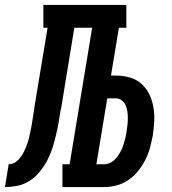

<svg xmlns="http://www.w3.org/2000/svg" viewBox="-76 -755 696 775"><path d="M-56 0 -41 -92Q-31 -92 -21.5 -96Q-12 -100 -4.5 -107.5Q3 -115 9 -123.5Q15 -132 20 -141.5Q25 -151 28.5 -160Q32 -169 35.5 -179Q39 -189 41 -198.5Q43 -208 45.5 -218Q48 -228 49.5 -237.5Q51 -247 53 -257Q56 -276 59 -295.5Q62 -315 65 -335L116 -643H99V-735H434V-643H404L372 -450H391Q420 -450 447 -442.5Q474 -435 494 -417.5Q514 -400 526 -375.5Q538 -351 543 -323.5Q548 -296 546.5 -267Q545 -238 541 -209Q536 -184 529.5 -159Q523 -134 511 -110.5Q499 -87 482 -65.5Q465 -44 442.5 -28.5Q420 -13 394.5 -6.5Q369 0 344 0H176V-92H205L296 -643H224L171 -319Q170 -318 170 -317.5Q170 -317 170 -316V-313Q170 -313 170 -312.5Q170 -312 169 -312Q165 -286 160.5 -260.5Q156 -235 150 -209.5Q144 -184 136 -158.5Q128 -133 115.5 -109Q103 -85 85.5 -63Q68 -41 45 -26Q22 -11 -4 -5.5Q-30 0 -56 0ZM344 -92Q358 -92 371 -99Q384 -106 393.5 -117.5Q403 -129 410 -142Q417 -155 421.5 -168.5Q426 -182 429.5 -196Q433 -210 435 -224Q437 -237 438.5 -251Q440 -265 440 -278.5Q440 -292 438 -305.5Q436 -319 431 -330.5Q426 -342 415.5 -350Q405 -358 391 -358H357L313 -92Z"/></svg>

Font: Iosevka Curly Slab SmBdEx
Style: Italic
Weight: 600
Width: 7
Italic angle: -9°
Monospace: yes
Designer: Belleve Invis
Foundry: Belleve Invis
Version: Version 11.1.0; ttfautohint (v1.8.3)